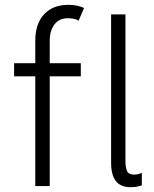

<svg xmlns="http://www.w3.org/2000/svg" viewBox="-20 -780 646 805"><path d="M445.8 -98.6V-719.7H505.9V-105Q505.9 -78.1 512.7 -63Q519.5 -47.9 542.5 -47.9Q551.8 -47.9 560.8 -50.3Q569.8 -52.7 574.7 -55.7V-2.9Q552.7 4.9 527.8 4.9Q485.8 4.9 465.8 -20.8Q445.8 -46.4 445.8 -98.6ZM39.1 -515.1H127.9V-611.8Q127.9 -655.3 143.8 -688.7Q159.7 -722.2 190.9 -741Q222.2 -759.8 267.1 -759.8Q302.7 -759.8 332.5 -746.6L309.6 -693.4Q301.3 -698.7 289.1 -701.2Q276.9 -703.6 264.6 -703.6Q228 -703.6 208.3 -677.5Q188.5 -651.4 188.5 -609.4V-515.1H318.8V-460H188.5V0H127.9V-460H39.1Z"/></svg>

Font: Reddit Sans Light
Style: Regular
Weight: 300
Designer: Stephen Hutchings
Foundry: Reddit
Version: Version 1.013